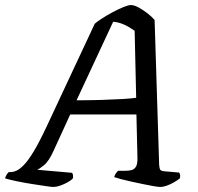

<svg xmlns="http://www.w3.org/2000/svg" viewBox="-53 -740 783 760"><path d="M158 0Q151 0 127 -3.5Q103 -7 71.5 -12Q40 -17 11.5 -23Q-17 -29 -33 -34Q-31 -42 -26.5 -49Q-22 -56 -18 -59H-9Q0 -59 12.5 -64.5Q25 -70 42 -87.5Q59 -105 81 -141.5Q103 -178 132 -240L322 -646Q332 -655 351.5 -667.5Q371 -680 393.5 -692Q416 -704 435.5 -712Q455 -720 465 -720Q478 -720 495.5 -710.5Q513 -701 530.5 -687.5Q548 -674 559 -661L577 -87Q578 -73 581.5 -68Q585 -63 598 -62L656 -57Q659 -53 660 -47.5Q661 -42 659 -34Q649 -26 635 -18Q621 -10 607 -5Q593 0 581 0Q574 0 556 -3Q538 -6 514.5 -11Q491 -16 467.5 -21Q444 -26 425.5 -31Q407 -36 399 -39Q401 -47 405.5 -53.5Q410 -60 414 -64H443Q456 -64 467 -66.5Q478 -69 485 -80Q492 -91 491 -118L487 -287H225L159 -143Q140 -101 120.5 -85.5Q101 -70 94 -68L232 -56Q235 -53 236 -46.5Q237 -40 235 -33Q227 -25 213 -17.5Q199 -10 184.5 -5Q170 0 158 0ZM250 -343Q303 -343 349.5 -344.5Q396 -346 431.5 -348Q467 -350 486 -353L480 -618Q461 -632 439.5 -642Q418 -652 395 -654Z"/></svg>

Font: Texturina 12pt Medium
Style: Italic
Weight: 500
Italic angle: -11°
Designer: Guillermo Torres Carreño
Foundry: Omnibus-Type
Version: Version 1.002